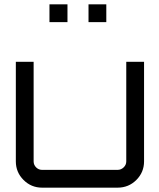

<svg xmlns="http://www.w3.org/2000/svg" viewBox="-20 -865 735 885"><path d="M562 -580H644V-121Q644 -71 608.5 -35.5Q573 0 522 0H174Q124 0 88.5 -35.5Q53 -71 53 -121V-580H135V-121Q135 -105 146.5 -93.5Q158 -82 174 -82H522Q538 -82 550 -93.5Q562 -105 562 -121ZM470 -845V-763H388V-845ZM291 -845V-763H208V-845Z"/></svg>

Font: Orbitron
Style: Regular
Weight: 400
Designer: Matt McInerney
Foundry: Matt McInerney
Version: 1.000